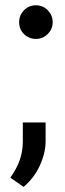

<svg xmlns="http://www.w3.org/2000/svg" viewBox="-20 -582 251 744"><path d="M54.2 -496.1C54.2 -477.5 60.5 -461.9 73.2 -449.7C85.9 -437.5 101.1 -431.2 119.1 -431.2C137.2 -431.2 152.3 -437.5 165 -450.2C177.7 -462.9 184.1 -478 184.1 -496.1C184.1 -514.2 177.7 -529.3 165 -542.5C152.3 -555.2 137.2 -561.5 119.1 -561.5C101.1 -561.5 85.9 -555.2 73.2 -542.5C60.5 -529.3 54.2 -514.2 54.2 -496.1ZM68.4 -107.4V-33.2C68.4 19.5 50.8 63.5 20 106.4L71.3 142.1C98.1 120.1 119.1 92.3 134.3 59.6C149.4 26.4 156.7 -4.9 156.7 -34.7V-107.4Z"/></svg>

Font: Vazirmatn
Style: Regular
Weight: 400
Designer: Saber Rastikerdar
Foundry: Saber Rastikerdar
Version: Version 33.003